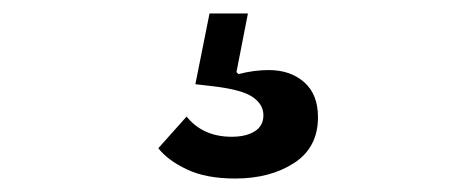

<svg xmlns="http://www.w3.org/2000/svg" viewBox="-20 -45 670 285"><path d="M215 175 257 128Q281 158 324 158Q345 158 358 150Q371 142 371 126Q371 110 355 99Q339 88 296 83L270 80L291 -25H348L331 62L334 65Q357 59 379 59Q411 59 431.5 77Q452 95 452 129Q452 174 416.5 197Q381 220 329 220Q286 220 257.5 206.5Q229 193 215 175Z"/></svg>

Font: IBM Plex Sans JP Medm
Style: Regular
Weight: 500
Designer: Mike Abbink; Paul van der Laan; Pieter van Rosmalen; Wujin Sim; Yejin Wi; Jinhee Kim; Boomi Park; Yona Kim; Kichan Ma
Foundry: Sandoll Inc.
Version: Version 1.002